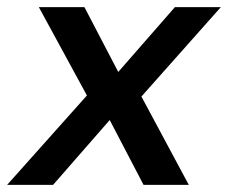

<svg xmlns="http://www.w3.org/2000/svg" viewBox="-45 -519 640 539"><path d="M-25 0 199 -251 64 -499H192L287 -317L446 -499H575L352 -248L485 0H358L263 -182L104 0Z"/></svg>

Font: DM Sans 20pt SemiBold
Style: Italic
Weight: 600
Italic angle: -10°
Version: Version 4.004;gftools[0.9.30]